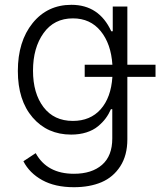

<svg xmlns="http://www.w3.org/2000/svg" viewBox="-20 -573 675 809"><path d="M291.5 215.8Q211.9 215.8 158 186Q104 156.2 78.6 106.4L130.4 72.3Q178.2 159.2 291.5 159.2Q366.7 159.2 409.9 121.6Q453.1 84 453.1 10.3V-112.8H447.3Q438.5 -92.3 425.5 -74.7Q412.6 -57.1 392.8 -40.8Q373 -24.4 344 -15.1Q314.9 -5.9 279.8 -5.9Q179.7 -5.9 117.4 -78.1Q55.2 -150.4 55.2 -273.9Q55.2 -398.4 117.4 -475.6Q179.7 -552.7 280.8 -552.7Q397.5 -552.7 448.7 -441.4H455.1V-545.4H516.6V-300.3H635.3V-249H516.6V14.2Q516.6 81.5 486.8 127.7Q457 173.8 407.5 194.8Q357.9 215.8 291.5 215.8ZM287.1 -63.5Q360.4 -63.5 404.1 -112.5Q447.8 -161.6 453.6 -249H336.9V-300.3H453.6Q447.8 -388.7 404.1 -442.1Q360.4 -495.6 287.1 -495.6Q208 -495.6 163.6 -433.6Q119.1 -371.6 119.1 -275.4Q119.1 -179.7 163.3 -121.6Q207.5 -63.5 287.1 -63.5Z"/></svg>

Font: Interop Light
Style: Regular
Weight: 300
Designer: Rasmus Andersson, Google, Jang Haemin
Foundry: jhaemin
Version: Version 1.007